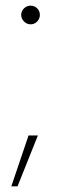

<svg xmlns="http://www.w3.org/2000/svg" viewBox="-20 -536 201 679"><path d="M88 -450Q75 -450 65 -460Q55 -470 55 -483Q55 -497 65 -506.5Q75 -516 88 -516Q102 -516 111.5 -506.5Q121 -497 121 -483Q121 -470 111.5 -460Q102 -450 88 -450ZM20 123 81 -57H114L42 123Z"/></svg>

Font: DM Sans 17pt Thin
Style: Regular
Weight: 250
Version: Version 4.004;gftools[0.9.30]